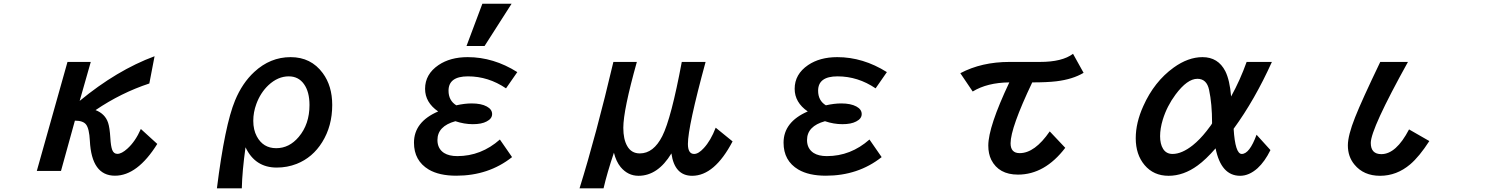

<svg xmlns="http://www.w3.org/2000/svg" viewBox="-20 -900 8040 1039"><path d="M471.2 -564.9 411.1 -354Q612.3 -520 816.4 -595.7L788.1 -448.2Q635.3 -397.9 497.1 -304.2Q548.8 -284.2 564.9 -235.8Q573.7 -210 577.1 -153.8Q579.6 -108.9 587.4 -88.4Q595.7 -67.4 615.2 -67.4Q638.2 -67.4 669.4 -95.7Q712.4 -134.3 742.2 -202.1L831.1 -121.1Q723.6 50.8 602.1 50.8Q475.6 50.8 466.3 -138.2Q462.9 -204.1 445.8 -226.1Q429.7 -247.1 385.3 -247.1L310.1 24.9H179.2L345.2 -564.9Z M1153.8 119.1Q1196.8 -223.6 1252 -356.4Q1291 -450.7 1356 -510.7Q1442.4 -590.8 1552.7 -590.8Q1663.1 -590.8 1726.6 -504.4Q1777.8 -435.1 1777.8 -332Q1777.8 -217.8 1723.6 -130.9Q1671.9 -47.4 1585.4 -13.2Q1534.2 6.8 1477.5 6.8Q1360.4 6.8 1308.6 -103Q1290.5 27.3 1288.6 119.1ZM1542.5 -486.8Q1483.9 -486.8 1432.6 -439Q1389.6 -398.4 1367.2 -337.4Q1350.6 -292.5 1350.6 -246.1Q1350.6 -197.8 1369.6 -162.1Q1403.8 -98.1 1474.6 -98.1Q1545.4 -98.1 1596.7 -159.2Q1654.8 -228 1654.8 -331.5Q1654.8 -403.3 1625 -444.8Q1595.2 -486.8 1542.5 -486.8Z M2504.4 -650.9 2590.3 -879.9H2748.5L2602.1 -650.9ZM2685.1 -145 2751 -49.8Q2624 50.8 2449.2 50.8Q2356.9 50.8 2300.3 17.6Q2220.2 -30.3 2220.2 -127.9Q2220.2 -240.7 2351.1 -296.9Q2280.3 -345.7 2280.3 -419.4Q2280.3 -498.5 2353 -547.9Q2416.5 -590.8 2510.7 -590.8Q2650.9 -590.8 2779.3 -509.8L2718.3 -421.9Q2622.6 -486.8 2512.2 -486.8Q2407.2 -486.8 2407.2 -409.2Q2407.2 -356 2449.2 -330.1Q2494.6 -340.3 2532.2 -340.3Q2584.5 -340.3 2614.3 -323.7Q2643.1 -308.1 2643.1 -282.7Q2643.1 -257.8 2613.3 -242.7Q2586.4 -228 2538.6 -228Q2492.2 -228 2444.3 -244.1Q2347.2 -217.3 2347.2 -142.1Q2347.2 -95.7 2382.8 -72.3Q2410.2 -55.2 2454.6 -55.2Q2583.5 -55.2 2685.1 -145Z M3116.2 119.1Q3206.5 -170.9 3299.3 -564.9H3426.3Q3353 -303.7 3353 -208.5Q3353 -146.5 3374 -109.9Q3396.5 -69.8 3442.4 -69.8Q3516.6 -69.8 3564 -163.6Q3612.3 -259.3 3669.4 -564.9H3798.3Q3702.6 -213.9 3702.6 -121.1Q3702.6 -66.9 3736.3 -66.9Q3759.8 -66.9 3788.6 -98.6Q3826.2 -139.2 3853 -209L3944.3 -134.8Q3846.7 51.3 3725.6 51.3Q3630.4 51.3 3613.3 -69.8Q3540 51.3 3435.1 51.3Q3377.9 51.3 3338.4 3.9Q3314 -25.9 3302.2 -73.7Q3265.1 36.6 3246.1 119.1Z M4751 -49.8Q4624 50.8 4449.2 50.8Q4356.9 50.8 4300.3 17.6Q4220.2 -29.8 4220.2 -127.9Q4220.2 -240.2 4351.1 -296.9Q4280.3 -345.7 4280.3 -419.4Q4280.3 -498.5 4353 -547.9Q4416.5 -590.8 4510.7 -590.8Q4650.4 -590.8 4779.3 -509.8L4718.3 -421.9Q4622.6 -486.8 4512.2 -486.8Q4407.2 -486.8 4407.2 -409.2Q4407.2 -355.5 4449.2 -330.1Q4494.6 -340.3 4532.2 -340.3Q4584 -340.3 4614.3 -323.7Q4643.1 -308.1 4643.1 -282.7Q4643.1 -257.8 4613.3 -242.7Q4585.9 -228 4538.6 -228Q4491.7 -228 4444.3 -244.1Q4347.2 -217.3 4347.2 -142.1Q4347.2 -95.7 4382.8 -72.3Q4409.7 -55.2 4454.6 -55.2Q4583.5 -55.2 4685.1 -145Z M5176.8 -503.9Q5292 -564.9 5442.9 -564.9H5607.9Q5728.5 -564.9 5786.6 -608.9L5843.8 -505.9Q5784.7 -470.7 5695.8 -460Q5645.5 -454.1 5565.9 -454.1Q5448.7 -208 5448.7 -124.5Q5448.7 -71.3 5498 -71.3Q5579.6 -71.3 5660.6 -189L5744.6 -100.1Q5633.8 44.9 5488.8 44.9Q5384.8 44.9 5344.2 -35.2Q5328.1 -67.9 5328.1 -112.3Q5328.1 -213.4 5441.9 -454.1Q5322.8 -453.1 5243.7 -404.8Z M6855 -87.9Q6824.7 -25.9 6785.2 10.3Q6739.3 51.3 6690.9 51.3Q6587.9 51.3 6558.1 -97.2Q6505.4 -36.6 6460.9 -4.4Q6384.8 51.3 6303.7 51.3Q6222.7 51.3 6173.8 -6.8Q6126 -63.5 6126 -151.9Q6126 -235.8 6167 -326.2Q6226.1 -458.5 6331.1 -534.2Q6409.7 -590.8 6487.3 -590.8Q6571.8 -590.8 6610.8 -514.6Q6634.8 -466.3 6642.1 -377.9Q6690.9 -466.3 6726.1 -564.9H6862.8Q6770 -359.4 6655.8 -203.1Q6664.1 -66.9 6699.7 -66.9Q6741.7 -66.9 6779.8 -170.9ZM6539.1 -232.9Q6539.1 -338.4 6522.9 -413.6Q6510.3 -473.6 6459.5 -473.6Q6404.8 -473.6 6341.3 -388.2Q6294.9 -325.7 6272.5 -252.9Q6257.8 -204.6 6257.8 -163.1Q6257.8 -120.6 6273.9 -94.7Q6291 -66.9 6325.2 -66.9Q6375.5 -66.9 6435.1 -114.3Q6472.7 -144.5 6509.3 -190.9Q6539.1 -229 6539.1 -232.9Z M7714.8 -136.7Q7660.6 -52.7 7611.3 -10.7Q7538.1 51.3 7448.2 51.3Q7359.4 51.3 7309.6 -9.3Q7273.9 -52.2 7273.9 -113.3Q7273.9 -167 7313 -265.1Q7348.6 -355.5 7449.2 -564.9H7599.1Q7397.9 -202.1 7397.9 -126.5Q7397.9 -65.9 7455.1 -65.9Q7535.2 -65.9 7605 -199.7Z"/></svg>

Font: BIZ UDGothic
Style: Bold
Weight: 700
Monospace: yes
Designer: TypeBank Co., Ltd.
Foundry: Morisawa Inc.
Version: Version 1.05